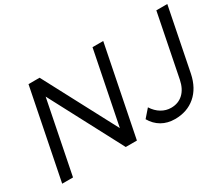

<svg xmlns="http://www.w3.org/2000/svg" viewBox="-118 -1000 1515 1304"><g transform="rotate(-30 640.0 -348.0)"><path d="M693.5 -700H777.5L637.5 0H550L250 -568.5L136.5 0H51.5L191.5 -700H278.5L579.5 -131ZM1194 -700H1280L1182 -209Q1161 -107.5 1096.2 -52Q1031.5 3.5 936 3.5Q878 3.5 833.2 -22.2Q788.5 -48 761 -96L815 -158Q840.5 -118 876 -97Q911.5 -76 951.5 -76Q1007.5 -76 1045.2 -110.8Q1083 -145.5 1096.5 -211Z"/></g></svg>

Font: Argentum Sans Light
Style: Italic
Weight: 300
Italic angle: -11.3°
Designer: Julieta Ulanovsky (font), Owen Earl (portions from Jones font), Cristiano Sobral (main changes and remaster)
Foundry: Julieta Ulanovsky (font), Owen Earl (portions from Jones font), Cristiano Sobral (main changes and remaster)
Version: Version 3.127